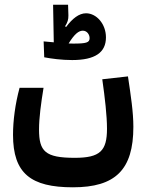

<svg xmlns="http://www.w3.org/2000/svg" viewBox="-20 -612 626 814"><path d="M289.1 182.1C469.2 182.1 545.4 107.9 545.4 -74.2C545.4 -136.7 534.7 -206.5 522.5 -288.1L413.6 -275.9C424.8 -197.3 433.6 -121.1 433.6 -66.4C433.6 27.8 404.3 57.1 296.9 57.1C171.4 57.1 145.5 29.8 145.5 -63C145.5 -112.3 153.8 -173.8 164.6 -239.7H63C44.4 -171.4 35.2 -99.6 35.2 -40.5C35.2 123.5 110.8 182.1 289.1 182.1ZM286.1 -357.4C382.8 -357.4 429.2 -389.2 429.2 -453.6C429.2 -510.3 389.2 -555.7 344.7 -555.7C314.9 -555.7 286.6 -533.2 260.3 -497.6L255.9 -500.5C266.1 -516.6 270.5 -529.3 270 -546.9L268.6 -591.8H205.1L208 -432.6C190.4 -434.1 174.8 -435.5 165 -436.5L167.5 -369.1C197.8 -363.3 241.2 -357.4 286.1 -357.4ZM271 -427.7C295.9 -468.3 314 -481.9 331.1 -481.9C348.6 -481.9 359.9 -465.8 359.9 -450.2C359.9 -431.2 345.2 -427.2 290.5 -427.2C285.2 -427.2 278.3 -427.2 271 -427.7Z"/></svg>

Font: Cascadia Code PL SemiBold
Style: Regular
Weight: 600
Monospace: yes
Designer: Aaron Bell
Foundry: Saja Typeworks
Version: Version 2404.023